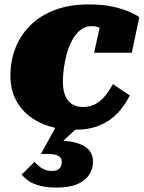

<svg xmlns="http://www.w3.org/2000/svg" viewBox="-20 -573 649 867"><path d="M356 -90Q389 -90 413.5 -104.5Q438 -119 456.5 -142.5Q475 -166 490 -193L566 -142Q544 -97 511 -62Q478 -27 430.5 -7Q383 13 316 13Q253 13 200.5 -3.5Q148 -20 109 -51.5Q70 -83 48.5 -128.5Q27 -174 27 -232Q27 -299 50 -357Q73 -415 118 -459.5Q163 -504 229 -528.5Q295 -553 381 -553Q447 -553 493.5 -542Q540 -531 569 -517.5Q598 -504 609 -495L575 -335H405L440 -494Q455 -493 462 -483Q469 -473 469.5 -460.5Q470 -448 466.5 -437Q463 -426 457 -423Q452 -433 443 -440Q434 -447 422 -451Q410 -455 394 -455Q366 -455 344.5 -438.5Q323 -422 307.5 -394.5Q292 -367 282.5 -333.5Q273 -300 268.5 -266.5Q264 -233 264 -204Q264 -169 273.5 -143.5Q283 -118 303.5 -104Q324 -90 356 -90ZM235 274Q194 274 163.5 266.5Q133 259 112.5 246Q92 233 78 215L136 158Q142 165 152.5 174.5Q163 184 178.5 191.5Q194 199 215 199Q238 199 248.5 187.5Q259 176 259 158Q259 146 252.5 138Q246 130 230.5 126Q215 122 188 122H165L240 -15L339 -5L247 80L248 62Q301 63 334.5 75Q368 87 384 107Q400 127 400 156Q400 191 381.5 218Q363 245 327 259.5Q291 274 235 274Z"/></svg>

Font: Roboto Serif 20pt Black
Style: Italic
Weight: 900
Italic angle: -10°
Version: Version 1.008